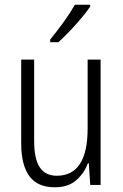

<svg xmlns="http://www.w3.org/2000/svg" viewBox="-20 -785 521 815"><path d="M407 -532V0H363L357 -92H353Q337 -49 303 -19.5Q269 10 213 10Q139 10 104.5 -37.5Q70 -85 70 -176V-532H125V-186Q125 -110 149 -74.5Q173 -39 221 -39Q352 -39 352 -240V-532ZM363 -757Q348 -735 324.5 -707Q301 -679 275 -652Q249 -625 228 -606H193V-617Q223 -654 250.5 -692Q278 -730 298 -765H363Z"/></svg>

Font: Noto Sans Lao Looped Condensed Light
Style: Regular
Weight: 300
Width: 3
Designer: Mark Frömberg, Ben Mitchell
Foundry: The Fontpad Ltd
Version: Version 1.002; ttfautohint (v1.8.4.7-5d5b)